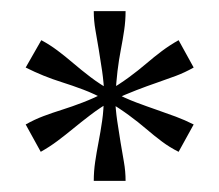

<svg xmlns="http://www.w3.org/2000/svg" viewBox="-20 -730 393 344"><path d="M53 -458 26 -507Q42 -516 58 -522Q74 -528 91.5 -533.5Q109 -539 128.5 -546.5Q148 -554 172 -566L181 -550Q159 -537 142 -524Q125 -511 111 -499.5Q97 -488 83 -477.5Q69 -467 53 -458ZM148 -710H205Q205 -693 202.5 -676Q200 -659 196.5 -641Q193 -623 190.5 -602.5Q188 -582 187 -558H167Q166 -582 163 -602.5Q160 -623 157 -641Q154 -659 151 -676Q148 -693 148 -710ZM26 -609 54 -658Q69 -650 83 -639.5Q97 -629 111 -617Q125 -605 142 -592Q159 -579 182 -566L171 -550Q149 -562 129 -569.5Q109 -577 91.5 -582.5Q74 -588 58 -594.5Q42 -601 26 -609ZM148 -406Q148 -423 150.5 -440Q153 -457 156.5 -475Q160 -493 163 -513.5Q166 -534 166 -558H186Q187 -534 190 -513.5Q193 -493 196 -475Q199 -457 202 -440Q205 -423 205 -406ZM181 -550 172 -566Q194 -579 211 -591.5Q228 -604 242 -616Q256 -628 270 -638.5Q284 -649 300 -658L327 -609Q311 -600 295 -594Q279 -588 261.5 -582Q244 -576 224.5 -568.5Q205 -561 181 -550ZM300 -458Q284 -466 270 -476.5Q256 -487 242 -499Q228 -511 211 -523.5Q194 -536 171 -550L181 -566Q204 -554 224 -546.5Q244 -539 261.5 -533Q279 -527 295 -521Q311 -515 327 -507Z"/></svg>

Font: Roboto Serif 120pt Expanded Light
Style: Regular
Weight: 300
Width: 7
Designer: Greg Gazdowicz
Foundry: Commercial Type
Version: Version 1.008